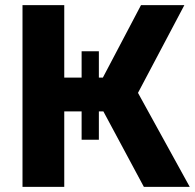

<svg xmlns="http://www.w3.org/2000/svg" viewBox="-20 -730 761 750"><path d="M519 -367.2 721.2 0H542L383.8 -294.9H366.2V-184.1H298.8V-294.9H231V0H67.9V-710H231V-426.8H298.8V-529.8H366.2V-426.8H381.8L530.8 -710H700.2Z"/></svg>

Font: Raleway-v4020 ExtraBold
Style: Regular
Weight: 800
Designer: Matt McInerney, Pablo Impallari, Rodrigo Fuenzalida
Foundry: Matt McInerney, Pablo Impallari, Rodrigo Fuenzalida
Version: Version 4.020;PS 004.020;hotconv 1.0.88;makeotf.lib2.5.64775